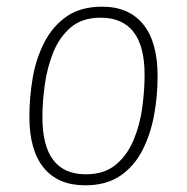

<svg xmlns="http://www.w3.org/2000/svg" viewBox="-20 -549 560 575"><path d="M235 6Q154 6 111 -46.5Q68 -99 68 -199Q68 -258 78 -316Q88 -374 113 -422.5Q138 -471 180 -500Q222 -529 286 -529Q366 -529 409 -476Q452 -423 452 -321Q452 -262 441.5 -204.5Q431 -147 406.5 -99Q382 -51 340 -22.5Q298 6 235 6ZM237 -27Q292 -27 326.5 -55.5Q361 -84 380 -129.5Q399 -175 406 -226.5Q413 -278 413 -325Q413 -496 281 -496Q226 -496 192 -467Q158 -438 139.5 -392Q121 -346 114 -294.5Q107 -243 107 -198Q107 -27 237 -27Z"/></svg>

Font: Asap Semi Condensed Semi Condensed Thin
Style: Italic
Weight: 100
Width: 4
Italic angle: -6°
Designer: Pablo Cosgaya
Foundry: Omnibus-Type
Version: Version 3.001; ttfautohint (v1.8.4.7-5d5b)